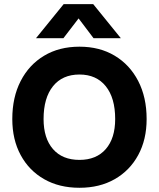

<svg xmlns="http://www.w3.org/2000/svg" viewBox="-20 -881 751 909"><path d="M281.3 -861.3 150.3 -700H280.1L352.1 -793.8L423 -700H552.2L421.4 -861.3ZM38.2 -317.5Q38.2 -220 77.9 -146.8Q117.5 -73.5 188.9 -32.8Q260.3 8 356.3 8Q451.8 8 523.2 -32.8Q594.5 -73.5 634.3 -146.8Q674.2 -220 674.2 -317.5Q674.2 -420.5 634.3 -497.5Q594.5 -574.5 523.2 -617.2Q451.8 -660 356.3 -660Q260.3 -660 188.9 -617.2Q117.5 -574.5 77.9 -497.5Q38.2 -420.5 38.2 -317.5ZM525.3 -317.5Q525.3 -226.3 480.7 -175.1Q436.1 -124 356.2 -124Q275.5 -124 230.9 -175.1Q186.3 -226.3 186.3 -317.5Q186.3 -417.4 230.9 -472.8Q275.5 -528.2 356.2 -528.2Q436.1 -528.2 480.7 -472.8Q525.3 -417.4 525.3 -317.5Z"/></svg>

Font: Overused Grotesk Light
Style: Regular
Weight: 300
Designer: RandomMaerks
Version: Version 0.005